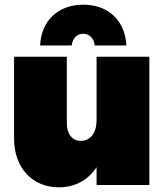

<svg xmlns="http://www.w3.org/2000/svg" viewBox="-20 -789 712 819"><path d="M335 -645C362 -645 381 -625 384 -595H519C514 -701 442 -769 335 -769C228 -769 156 -701 151 -595H286C289 -625 308 -645 335 -645ZM392 -547V-276C392 -223 366 -188 325 -188C289 -188 265 -217 265 -263V-547H40V-198C40 -72 119 10 231 10C301 10 356 -21 392 -76V0H617V-547Z"/></svg>

Font: Montserrat arm Black
Style: Regular
Weight: 900
Designer: Julieta Ulanovsky
Foundry: Julieta Ulanovsky
Version: Version 6.000;PS 006.000;hotconv 1.0.88;makeotf.lib2.5.64775